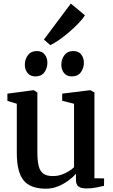

<svg xmlns="http://www.w3.org/2000/svg" viewBox="-20 -1072 650 1102"><path d="M474.5 9.5Q445.5 9.5 430.8 -1.5Q416 -12.5 416 -39.5V-75Q399 -55 372 -35.2Q345 -15.5 312.2 -2.2Q279.5 11 244 11Q154 11 115.2 -37Q76.5 -85 76.5 -193.5V-476.5L22.5 -493V-534.5L170 -554H175L194.5 -541V-197.5Q194.5 -149.5 202 -119.5Q209.5 -89.5 228.5 -75.5Q247.5 -61.5 282.5 -61.5Q310.5 -61.5 333.5 -69.5Q356.5 -77.5 374.8 -89.2Q393 -101 405 -112V-476.5L337 -493.5V-534.5L494 -554H500L522 -541V-49L577.5 -48L577 -5.5Q559.5 -1.5 533.8 4Q508 9.5 474.5 9.5ZM183 -633.5Q153.5 -633.5 138 -653.2Q122.5 -673 122.5 -700.5Q122.5 -731.5 140.2 -755.2Q158 -779 191 -779H192Q221.5 -779 236.8 -759.2Q252 -739.5 252 -712Q252 -681 234.8 -657.2Q217.5 -633.5 184 -633.5ZM392 -633.5Q362.5 -633.5 347.2 -653.2Q332 -673 332 -700.5Q332 -731.5 349.5 -755.2Q367 -779 400 -779H401Q431 -779 446.2 -759.2Q461.5 -739.5 461.5 -712Q461.5 -681 444 -657.2Q426.5 -633.5 393 -633.5ZM268.5 -813.5 232 -845 386.5 -1051.5 467.5 -984Q455.5 -964.5 431.2 -939Q407 -913.5 377.2 -888Q347.5 -862.5 319 -842.8Q290.5 -823 270 -813.5Z"/></svg>

Font: Merriweather 48pt SemiBold
Style: Regular
Weight: 600
Version: Version 2.100